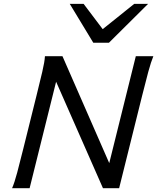

<svg xmlns="http://www.w3.org/2000/svg" viewBox="-20 -996 832 1016"><path d="M276.9 -563.5 136.7 0H43.9Q56.6 -28.8 71 -82.8Q85.4 -136.7 103 -208L173.3 -490.7Q190.9 -561.5 203.6 -615.5Q216.3 -669.4 217.8 -698.7H310.5L558.1 -132.8L698.7 -698.7H791.5Q779.3 -669.4 764.6 -615.7Q750 -562 732.4 -490.7L610.4 0H524.9ZM422.4 -975.6 523.4 -841.8 690.4 -975.6H763.7L556.6 -770H473.6L349.1 -975.6Z"/></svg>

Font: Andika New Basic
Style: Italic
Weight: 400
Italic angle: -14°
Designer: Victor Gaultney, Annie Olsen, Julie Remington, Don Collingsworth, Eric Hays
Foundry: SIL International
Version: Version 5.500